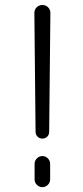

<svg xmlns="http://www.w3.org/2000/svg" viewBox="-20 -774 333 772"><path d="M118.2 -721.7Q118.2 -735.4 127.4 -744.6Q136.7 -753.9 150.4 -753.9Q164.1 -753.9 173.3 -744.6Q182.6 -735.4 182.6 -721.7L177.7 -244.1Q177.7 -232.4 169.9 -224.6Q162.1 -216.8 150.4 -216.8Q138.7 -216.8 130.9 -224.6Q123 -232.4 123 -244.1ZM119.1 -52.7V-115.2Q119.1 -127.9 128.4 -137.2Q137.7 -146.5 150.4 -146.5Q163.1 -146.5 172.4 -137.2Q181.6 -127.9 181.6 -115.2V-52.7Q181.6 -40 172.4 -30.8Q163.1 -21.5 150.4 -21.5Q137.7 -21.5 128.4 -30.8Q119.1 -40 119.1 -52.7Z"/></svg>

Font: Gen Jyuu Gothic Light
Style: Regular
Weight: 200
Designer: [Source Han Sans]
Ryoko NISHIZUKA  (kana & ideographs); Paul D. Hunt (Latin, Greek & Cyrillic); Wenlong ZHANG  (bopomofo
Version: Version 1.002.20150607